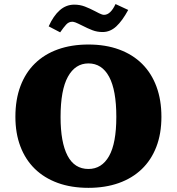

<svg xmlns="http://www.w3.org/2000/svg" viewBox="-20 -907 864 938"><path d="M342.8 -884.3Q370.6 -884.3 394.8 -875Q418.9 -865.7 445.8 -851.6Q456.5 -845.7 463.4 -842.5Q470.2 -839.4 475.1 -837.4Q480 -835.4 482.9 -835Q485.8 -834.5 488.3 -834.5Q520 -834.5 544.4 -887.2L606.4 -858.4Q577.6 -805.2 547.9 -777.8Q518.1 -750.5 481.4 -750.5Q454.6 -750.5 431.2 -759.5Q407.7 -768.6 381.3 -782.2Q369.6 -788.1 361.8 -791.7Q354 -795.4 348.6 -797.4Q343.3 -799.3 339.6 -800Q335.9 -800.8 333 -800.8Q315.9 -800.8 303.2 -786.9Q290.5 -772.9 273.9 -749L217.8 -778.3Q241.2 -830.1 272.2 -857.2Q303.2 -884.3 342.8 -884.3ZM275.9 -335Q275.9 -211.9 309.8 -146.7Q343.8 -81.5 412.1 -81.5Q477.1 -81.5 512.7 -144.3Q548.3 -207 548.3 -336.4Q548.3 -466.3 513.2 -531.7Q478 -597.2 412.1 -597.2Q347.7 -597.2 311.8 -532.2Q275.9 -467.3 275.9 -335ZM768.6 -336.4Q768.6 -253.9 743.7 -189.5Q718.8 -125 672.4 -80.6Q626 -36.1 560.1 -12.7Q494.1 10.7 412.1 10.7Q328.1 10.7 262 -13.4Q195.8 -37.6 149.9 -82.5Q104 -127.4 79.6 -191.7Q55.2 -255.9 55.2 -336.4Q55.2 -420.4 79.8 -486.1Q104.5 -551.8 150.6 -596.9Q196.8 -642.1 262.9 -665.8Q329.1 -689.5 412.1 -689.5Q496.1 -689.5 562.3 -665Q628.4 -640.6 674.3 -595Q720.2 -549.3 744.4 -483.9Q768.6 -418.5 768.6 -336.4Z"/></svg>

Font: Tienne Black
Style: Regular
Weight: 900
Designer: vernon adams
Foundry: vernon adams
Version: Version 001.001